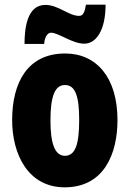

<svg xmlns="http://www.w3.org/2000/svg" viewBox="-20 -792 556 822"><path d="M85 -604H169C172 -640 187 -652 198 -652C231 -652 289 -605 341 -605C392 -605 432 -663 432 -772H348C343 -741 336 -724 319 -724C274 -724 230 -771 174 -771C94 -771 85 -666 85 -604ZM483 -278C483 -460 393 -563 259 -563C97 -563 32 -437 32 -278C32 -132 100 10 257 10C427 10 483 -136 483 -278ZM196 -276C196 -380 215 -428 258 -428C303 -428 319 -379 319 -278C319 -176 303 -125 258 -125C215 -125 196 -177 196 -276Z"/></svg>

Font: Noto Sans Gujarati ExtraCondensed Black
Style: Regular
Weight: 900
Width: 2
Designer: Jelle Bosma - Monotype Design Team, Universal Thirst
Foundry: Monotype Imaging Inc.
Version: Version 2.106